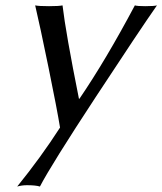

<svg xmlns="http://www.w3.org/2000/svg" viewBox="-20 -452 600 709"><path d="M109.9 -432.1Q123 -429.2 161.1 -429.2Q197.3 -429.2 210.9 -432.1Q222.7 -331.1 271.5 -87.4H273.4Q370.6 -230 478 -432.1Q487.3 -429.2 516.1 -429.2Q549.3 -429.2 559.6 -432.1Q498 -344.2 333.7 -94Q169.4 156.2 127.4 236.8Q111.8 231.9 79.6 231.9Q61 231.9 43.5 236.8Q130.9 128.9 201.7 19Q190.9 -47.4 159.2 -202.6Q127.4 -357.9 109.9 -432.1Z"/></svg>

Font: Linux Biolinum
Style: Italic
Weight: 400
Italic angle: -12°
Designer: Philipp H. Poll
Foundry: Philipp H. Poll
Version: Version 1.1.3 ; ttfautohint (v0.9)